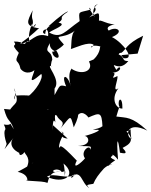

<svg xmlns="http://www.w3.org/2000/svg" viewBox="-29 -938 795 1010"><path d="M247 -252C249 -259 247 -328 262 -294C251 -381 288 -288 266 -346C272 -294 325 -310 288 -261C344 -325 340 -343 359 -268C406 -363 365 -348 374 -322C397 -366 430 -330 436 -320C496 -346 506 -350 510 -274C486 -255 433 -257 478 -255C512 -258 473 -237 414 -222C434 -228 462 -173 380 -170C476 -168 448 -174 435 -122C474 -198 385 -151 418 -105C405 -88 346 -36 375 -93C280 -193 291 -167 282 -160C277 -203 329 -247 289 -245C321 -245 268 -215 327 -209L250 -279ZM443 -605C458 -564 400 -540 346 -577C364 -585 318 -575 344 -483C328 -547 289 -553 319 -484C281 -493 288 -490 258 -438V-472C295 -519 208 -599 241 -591C236 -575 240 -617 246 -623C243 -687 189 -644 245 -729C209 -693 267 -655 265 -675C308 -612 242 -631 246 -670C233 -652 290 -683 307 -704C246 -772 294 -722 367 -778C340 -760 349 -684 343 -680C363 -684 438 -723 464 -702C445 -669 433 -711 502 -693C492 -700 507 -666 463 -625L439 -615ZM621 -632C687 -622 619 -713 560 -743C629 -771 585 -803 543 -777C520 -801 575 -810 575 -810C522 -810 481 -854 491 -811C493 -881 500 -878 440 -846C513 -907 438 -892 486 -918C453 -893 456 -861 480 -833C454 -868 424 -918 450 -888C383 -869 384 -884 390 -827C310 -772 294 -732 229 -767C254 -785 329 -809 279 -819C319 -847 267 -837 329 -877C326 -881 289 -857 226 -800C280 -811 210 -813 209 -759C173 -768 231 -814 224 -748C152 -772 144 -713 77 -709C161 -769 162 -781 177 -789C97 -800 115 -827 143 -884C130 -819 155 -855 138 -781C178 -856 150 -762 140 -814C102 -719 144 -711 115 -723C90 -688 107 -722 44 -719C68 -689 17 -716 70 -660C42 -599 67 -633 79 -576C108 -540 149 -563 152 -570C150 -544 104 -477 188 -549C202 -530 160 -460 115 -428C138 -454 149 -373 226 -362C232 -358 173 -369 271 -396C202 -431 209 -467 191 -428C209 -386 182 -446 146 -434C158 -423 150 -442 49 -435C34 -386 66 -442 44 -474C78 -382 49 -406 19 -353C97 -359 64 -357 -8 -365C13 -289 20 -321 44 -258C8 -311 47 -273 -9 -283C17 -235 -26 -240 35 -258C-29 -288 0 -199 6 -181C-4 -148 -24 -132 42 -213C8 -171 59 -132 94 -127C66 -171 62 -91 100 -138C103 -123 140 -106 106 -46C153 -99 178 -94 64 -34C129 -20 114 23 112 8C94 17 189 11 221 24C232 -23 249 -36 288 -35C221 -24 257 -60 290 -40C301 -17 326 -69 308 -2C315 -22 310 -60 305 -78C379 -16 307 33 218 -8C253 -34 324 13 376 -24C360 -21 338 17 349 -14C403 -42 396 22 441 52C429 37 417 35 462 29C473 2 490 -21 518 -52C565 -93 583 -55 506 -77C570 -64 516 -55 577 -95C522 -121 588 -109 552 -134C554 -115 557 -142 592 -98C582 -221 592 -218 602 -134C597 -139 660 -114 616 -160C622 -166 697 -189 636 -247C671 -254 651 -282 662 -207C628 -225 638 -304 746 -251C661 -328 636 -317 583 -325C611 -421 607 -377 598 -378C586 -416 616 -439 615 -367C584 -364 550 -415 594 -474C559 -446 593 -518 589 -538C535 -511 597 -555 562 -556C618 -557 608 -607 583 -570C546 -633 593 -550 646 -617C602 -616 639 -645 574 -657C606 -605 581 -664 609 -660C634 -675 631 -705 724 -750L695 -656L609 -648Z"/></svg>

Font: Hussar Lance
Style: ExBd
Weight: 700
Foundry: Cannot Into Space Fonts, PlusOne Fonts
Version: Version 2.270